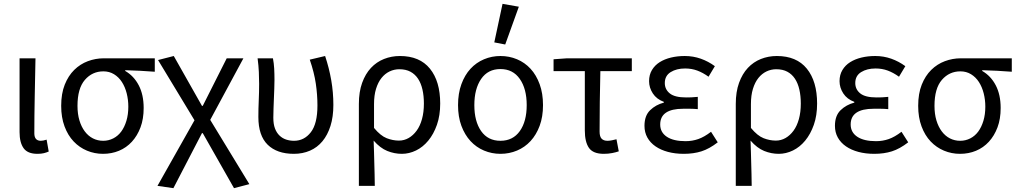

<svg xmlns="http://www.w3.org/2000/svg" viewBox="-20 -790 5307 1001"><path d="M175 12Q124 12 103 -17.5Q82 -47 82 -101V-486H165Q163 -387 161 -285Q159 -183 159 -95Q159 -56 193 -56Q205 -56 223 -62L234 0Q223 5 209 8.5Q195 12 175 12Z M517 12Q473 12 433.5 -4.5Q394 -21 364 -52.5Q334 -84 316.5 -131Q299 -178 299 -238Q299 -302 317.5 -348.5Q336 -395 367 -425.5Q398 -456 438 -471Q478 -486 521 -486H787V-416Q745 -419 710 -421Q675 -423 633 -424V-420Q678 -394 703.5 -345Q729 -296 729 -227Q729 -170 712.5 -126Q696 -82 667.5 -51Q639 -20 600.5 -4Q562 12 517 12ZM518 -56Q546 -56 570.5 -68.5Q595 -81 612 -104Q629 -127 639 -160Q649 -193 649 -234Q649 -270 640.5 -303.5Q632 -337 615.5 -362.5Q599 -388 574.5 -403Q550 -418 519 -418Q461 -418 422.5 -373.5Q384 -329 384 -238Q384 -196 394 -162.5Q404 -129 422 -105Q440 -81 464.5 -68.5Q489 -56 518 -56Z M884 191 801 179 994 -163 804 -477 886 -498 1033 -238H1037L1162 -486H1249L1076 -165L1280 170L1200 191L1037 -96H1033Z M1512 12Q1424 12 1375.5 -35.5Q1327 -83 1327 -180Q1327 -224 1329 -266.5Q1331 -309 1331 -353Q1331 -382 1329.5 -415Q1328 -448 1323 -486H1403Q1408 -460 1409.5 -432.5Q1411 -405 1411 -373Q1411 -352 1410 -327.5Q1409 -303 1408 -276.5Q1407 -250 1406 -224Q1405 -198 1405 -176Q1405 -143 1413.5 -120.5Q1422 -98 1437 -83.5Q1452 -69 1471.5 -62.5Q1491 -56 1513 -56Q1566 -56 1600.5 -100.5Q1635 -145 1635 -240Q1635 -296 1626.5 -354Q1618 -412 1595 -479L1675 -498Q1696 -435 1707 -371.5Q1718 -308 1718 -243Q1718 -181 1703 -133.5Q1688 -86 1661 -53.5Q1634 -21 1596 -4.5Q1558 12 1512 12Z M1851 179V-248Q1851 -311 1868 -358Q1885 -405 1914 -436Q1943 -467 1982 -482.5Q2021 -498 2065 -498Q2168 -498 2221.5 -432Q2275 -366 2275 -250Q2275 -188 2258 -139.5Q2241 -91 2213 -57Q2185 -23 2149 -5.5Q2113 12 2075 12Q2036 12 1999 -3Q1962 -18 1928 -57Q1929 -24 1930 4.5Q1931 33 1931.5 61Q1932 89 1933 118Q1934 147 1934 179ZM2060 -57Q2087 -57 2110.5 -70.5Q2134 -84 2152 -108.5Q2170 -133 2180 -169Q2190 -205 2190 -250Q2190 -290 2182.5 -323Q2175 -356 2159.5 -379.5Q2144 -403 2120 -416Q2096 -429 2062 -429Q2035 -429 2011 -417.5Q1987 -406 1969 -383.5Q1951 -361 1940.5 -327Q1930 -293 1930 -247V-123Q1964 -82 1996 -69.5Q2028 -57 2060 -57Z M2589 12Q2544 12 2503.5 -5Q2463 -22 2433 -54.5Q2403 -87 2385.5 -134Q2368 -181 2368 -242Q2368 -303 2385.5 -351Q2403 -399 2433 -431.5Q2463 -464 2503.5 -481Q2544 -498 2589 -498Q2635 -498 2675.5 -481Q2716 -464 2746 -431.5Q2776 -399 2793.5 -351Q2811 -303 2811 -242Q2811 -181 2793.5 -134Q2776 -87 2746 -54.5Q2716 -22 2675.5 -5Q2635 12 2589 12ZM2589 -56Q2654 -56 2690 -106.5Q2726 -157 2726 -242Q2726 -327 2690 -378.5Q2654 -430 2589 -430Q2524 -430 2488.5 -378.5Q2453 -327 2453 -242Q2453 -157 2488.5 -106.5Q2524 -56 2589 -56ZM2557 -569 2600 -770 2685 -755 2614 -558Z M3128 12Q3072 12 3050.5 -19Q3029 -50 3029 -110V-419H2866V-481L2936 -486H3274V-419H3110Q3108 -337 3107 -257.5Q3106 -178 3106 -104Q3106 -78 3116.5 -67Q3127 -56 3147 -56Q3158 -56 3170 -58.5Q3182 -61 3194 -64L3206 -1Q3192 4 3171.5 8Q3151 12 3128 12Z M3545 12Q3500 12 3462.5 2Q3425 -8 3397.5 -27Q3370 -46 3355 -73Q3340 -100 3340 -134Q3340 -187 3369.5 -215.5Q3399 -244 3441 -255V-259Q3403 -273 3383.5 -303Q3364 -333 3364 -367Q3364 -400 3379 -425Q3394 -450 3419.5 -466Q3445 -482 3478.5 -490Q3512 -498 3550 -498Q3594 -498 3633.5 -484Q3673 -470 3707 -445L3674 -390Q3645 -411 3615.5 -422Q3586 -433 3552 -433Q3507 -433 3476.5 -414Q3446 -395 3446 -357Q3446 -324 3472 -303Q3498 -282 3557 -282Q3571 -282 3585 -282.5Q3599 -283 3618 -285V-221Q3596 -223 3578 -223Q3560 -223 3542 -223Q3422 -223 3422 -141Q3422 -100 3456.5 -77Q3491 -54 3554 -54Q3589 -54 3620.5 -65Q3652 -76 3687 -103L3722 -48Q3678 -14 3637 -1Q3596 12 3545 12Z M3816 179V-248Q3816 -311 3833 -358Q3850 -405 3879 -436Q3908 -467 3947 -482.5Q3986 -498 4030 -498Q4133 -498 4186.5 -432Q4240 -366 4240 -250Q4240 -188 4223 -139.5Q4206 -91 4178 -57Q4150 -23 4114 -5.5Q4078 12 4040 12Q4001 12 3964 -3Q3927 -18 3893 -57Q3894 -24 3895 4.5Q3896 33 3896.5 61Q3897 89 3898 118Q3899 147 3899 179ZM4025 -57Q4052 -57 4075.5 -70.5Q4099 -84 4117 -108.5Q4135 -133 4145 -169Q4155 -205 4155 -250Q4155 -290 4147.5 -323Q4140 -356 4124.5 -379.5Q4109 -403 4085 -416Q4061 -429 4027 -429Q4000 -429 3976 -417.5Q3952 -406 3934 -383.5Q3916 -361 3905.5 -327Q3895 -293 3895 -247V-123Q3929 -82 3961 -69.5Q3993 -57 4025 -57Z M4538 12Q4493 12 4455.5 2Q4418 -8 4390.5 -27Q4363 -46 4348 -73Q4333 -100 4333 -134Q4333 -187 4362.5 -215.5Q4392 -244 4434 -255V-259Q4396 -273 4376.5 -303Q4357 -333 4357 -367Q4357 -400 4372 -425Q4387 -450 4412.5 -466Q4438 -482 4471.5 -490Q4505 -498 4543 -498Q4587 -498 4626.5 -484Q4666 -470 4700 -445L4667 -390Q4638 -411 4608.5 -422Q4579 -433 4545 -433Q4500 -433 4469.5 -414Q4439 -395 4439 -357Q4439 -324 4465 -303Q4491 -282 4550 -282Q4564 -282 4578 -282.5Q4592 -283 4611 -285V-221Q4589 -223 4571 -223Q4553 -223 4535 -223Q4415 -223 4415 -141Q4415 -100 4449.5 -77Q4484 -54 4547 -54Q4582 -54 4613.5 -65Q4645 -76 4680 -103L4715 -48Q4671 -14 4630 -1Q4589 12 4538 12Z M4985 12Q4941 12 4901.5 -4.5Q4862 -21 4832 -52.5Q4802 -84 4784.5 -131Q4767 -178 4767 -238Q4767 -302 4785.5 -348.5Q4804 -395 4835 -425.5Q4866 -456 4906 -471Q4946 -486 4989 -486H5255V-416Q5213 -419 5178 -421Q5143 -423 5101 -424V-420Q5146 -394 5171.5 -345Q5197 -296 5197 -227Q5197 -170 5180.5 -126Q5164 -82 5135.5 -51Q5107 -20 5068.5 -4Q5030 12 4985 12ZM4986 -56Q5014 -56 5038.5 -68.5Q5063 -81 5080 -104Q5097 -127 5107 -160Q5117 -193 5117 -234Q5117 -270 5108.5 -303.5Q5100 -337 5083.5 -362.5Q5067 -388 5042.5 -403Q5018 -418 4987 -418Q4929 -418 4890.5 -373.5Q4852 -329 4852 -238Q4852 -196 4862 -162.5Q4872 -129 4890 -105Q4908 -81 4932.5 -68.5Q4957 -56 4986 -56Z"/></svg>

Font: CV Source Sans
Style: Regular
Weight: 400
Designer: Paul D. Hunt
Foundry: Adobe Systems Incorporated
Version: Version 3.001